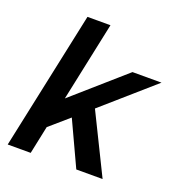

<svg xmlns="http://www.w3.org/2000/svg" viewBox="-129 -818 864 926"><g transform="rotate(20 303.5 -355.0)"><path d="M12 0 163 -710H281L195 -303L458 -534H607L348 -307L499 0H364L258 -228L160 -143L130 0Z"/></g></svg>

Font: Geist Mono SemiBold
Style: Italic
Weight: 600
Italic angle: -12°
Monospace: yes
Designer: Basement.studio, Andrés Briganti, Mateo Zaragoza
Foundry: Basement.studio, Vercel, Andrés Briganti, Guido Ferreyra, Mateo Zaragoza
Version: Version 1.500; ttfautohint (v1.8.4.7-5d5b)